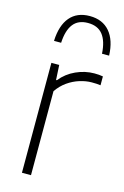

<svg xmlns="http://www.w3.org/2000/svg" viewBox="-122 -857 587 912"><g transform="rotate(15 171.0 -401.0)"><path d="M83 0V-540.5H121.5L125.5 -467.5H129.5Q159.5 -505 203.8 -525Q248 -545 294 -545Q306 -545 316 -544.2Q326 -543.5 336 -541.5V-498Q325.5 -499.5 315.2 -500Q305 -500.5 292.5 -500.5Q264.5 -500.5 233.8 -491Q203 -481.5 175.2 -462Q147.5 -442.5 127.5 -413V0ZM68 -644.5Q71 -721 105.5 -761.8Q140 -802.5 202.5 -802.5Q265.5 -802.5 300.8 -761.2Q336 -720 339 -644.5H304Q300.5 -705.5 275.8 -737Q251 -768.5 202.5 -768.5Q154.5 -768.5 130.2 -737Q106 -705.5 103 -644.5Z"/></g></svg>

Font: Encode Sans Condensed Thin ExtraLight
Style: Regular
Weight: 250
Version: Version 3.002